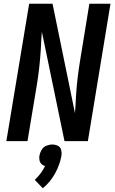

<svg xmlns="http://www.w3.org/2000/svg" viewBox="-20 -755 616 1027"><path d="M14 0H127L176 -294Q184 -342 189.5 -390.5Q195 -439 198 -487L201 -542Q202 -553 202.5 -563.5Q203 -574 204 -585L325 0H450L571 -735H458L410 -441Q402 -393 396 -345Q390 -297 387 -248L384 -193Q383 -182 382.5 -171.5Q382 -161 381 -150L261 -735H136ZM209 252Q250 218 275 172Q300 126 309 77Q311 61 307 46Q303 31 289 24.5Q275 18 260 18Q244 18 228 24.5Q212 31 203 46Q194 61 191 77Q189 89 191 101Q193 113 201 121.5Q209 130 221 133Q211 154 197 172.5Q183 191 166 207Z"/></svg>

Font: Iosevka Sparkle Semibold
Style: Italic
Weight: 600
Italic angle: -9°
Designer: Belleve Invis
Foundry: Belleve Invis
Version: Version 4.5.0; ttfautohint (v1.8.3)